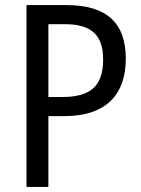

<svg xmlns="http://www.w3.org/2000/svg" viewBox="-20 -734 554 754"><path d="M240 -714H84V0H170V-278H232C404 -278 474 -370 474 -503C474 -642 402 -714 240 -714ZM235 -639C338 -639 385 -597 385 -501C385 -395 335 -353 223 -353H170V-639Z"/></svg>

Font: Noto Sans Oriya Cond
Style: Regular
Weight: 400
Width: 3
Designer: Amélie Bonet and Sol Matas
Foundry: Google LLC
Version: Version 2.006